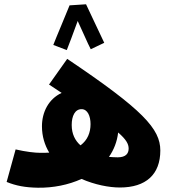

<svg xmlns="http://www.w3.org/2000/svg" viewBox="-20 -868 817 897"><path d="M305 -843C289 -802 241 -690 229 -658L292 -634C300 -653 324 -718 343 -770C364 -726 390 -664 404 -638L467 -668C445 -713 402 -807 382 -848ZM540 8C662 8 729 -53 729 -165C729 -266 648 -355 294 -593L209 -473C230 -459 250 -446 268 -434C206 -405 176 -343 176 -278C176 -231 189 -190 210 -155C198 -154 184 -154 169 -154C143 -154 100 -159 53 -170L11 -18C55 0 98 8 157 9C228 10 299 -4 361 -32C423 -5 489 8 540 8ZM315 -284C315 -326 330 -358 361 -358C389 -358 403 -326 403 -288C403 -249 389 -213 356 -189C331 -211 315 -242 315 -284ZM581 -174C581 -151 568 -133 530 -133C517 -133 503 -134 489 -135C512 -168 527 -206 532 -249C570 -216 581 -195 581 -174Z"/></svg>

Font: Noto Sans Arabic UI SmCn Bk
Style: Regular
Weight: 900
Width: 4
Designer: Monotype Design Team, Nadine Chahine and Nizar Qandah
Foundry: Monotype Imaging Inc.
Version: Version 2.010